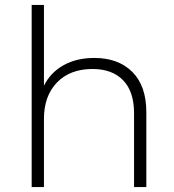

<svg xmlns="http://www.w3.org/2000/svg" viewBox="-20 -762 707 782"><path d="M576 -305V0H526V-301Q526 -389 481.5 -435Q437 -481 357 -481Q265 -481 212 -426Q159 -371 159 -278V0H109V-742H159V-413Q186 -467 239 -496.5Q292 -526 364 -526Q462 -526 519 -469Q576 -412 576 -305Z"/></svg>

Font: Montserrat Alternates Light
Style: Regular
Weight: 300
Designer: Julieta Ulanovsky
Foundry: Julieta Ulanovsky
Version: Version 7.200